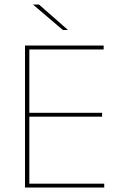

<svg xmlns="http://www.w3.org/2000/svg" viewBox="-20 -844 547 864"><path d="M92.5 0V-639H112V0ZM99 0V-17.5H449V0ZM102.5 -319V-336.5H439.5V-319ZM98 -621.5V-639H446.5V-621.5ZM155.5 -823.5 285.5 -709.5V-709H263L129.5 -822.5V-823.5Z"/></svg>

Font: Anek Latin Thin
Style: Regular
Weight: 250
Designer: Yesha Goshar
Foundry: Ek Type
Version: Version 1.003